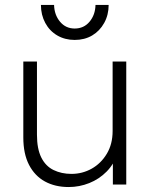

<svg xmlns="http://www.w3.org/2000/svg" viewBox="-20 -744 608 774"><path d="M489 -496V0H435V-136L454 -126Q440 -83 410 -52.5Q380 -22 340 -6Q300 10 257 10Q202 10 161 -12.5Q120 -35 97 -79.5Q74 -124 74 -190V-496H129V-201Q129 -144 146.5 -109Q164 -74 196 -58.5Q228 -43 268 -43Q312 -43 349.5 -64Q387 -85 410.5 -124Q434 -163 434 -216V-496ZM281 -583Q242 -583 211 -601Q180 -619 162.5 -651.5Q145 -684 145 -724H198Q199 -684 222 -656.5Q245 -629 281 -629Q318 -629 341 -656.5Q364 -684 365 -724H418Q418 -684 400 -651.5Q382 -619 351.5 -601Q321 -583 281 -583Z"/></svg>

Font: Fustat Light
Style: Regular
Weight: 300
Designer: Mohamed Gaber, Khaled Hosny, Laura Garcia Mut
Foundry: Kief Type Foundry, Alif Type Foundry, Hard Type Foundry
Version: Version 1.007